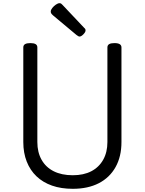

<svg xmlns="http://www.w3.org/2000/svg" viewBox="-20 -1164 906 1203"><path d="M436 19Q363 19 306 -1Q249 -21 209 -59Q169 -97 147.5 -151.5Q126 -206 126 -274V-867Q126 -881 137 -887.5Q148 -894 170 -894Q192 -894 203 -887.5Q214 -881 214 -867V-274Q214 -210 240.5 -163Q267 -116 316.5 -91Q366 -66 436 -66Q504 -66 552 -91Q600 -116 626.5 -163Q653 -210 653 -274V-867Q653 -881 664 -887.5Q675 -894 697 -894Q741 -894 741 -867V-274Q741 -183 704 -117Q667 -51 599 -16Q531 19 436 19ZM478 -935Q474 -935 469.5 -938Q465 -941 459 -945L313 -1067Q304 -1075 301 -1080Q298 -1085 298 -1092Q298 -1102 307.5 -1114Q317 -1126 330 -1135Q343 -1144 353 -1144Q359 -1144 363.5 -1141Q368 -1138 372 -1133L507 -990Q514 -984 515 -980.5Q516 -977 516 -973Q516 -963 502.5 -949Q489 -935 478 -935Z"/></svg>

Font: Playwrite HR Lijeva
Style: Regular
Weight: 400
Designer: Veronika Burian, José Scaglione
Foundry: TypeTogether
Version: Version 1.002